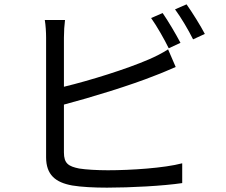

<svg xmlns="http://www.w3.org/2000/svg" viewBox="-20 -842 1040 883"><path d="M810 -645C789 -685 753 -746 728 -782L675 -759C702 -721 736 -661 756 -620ZM274 -361C399 -394 582 -450 694 -495C724 -506 760 -522 788 -534L753 -615C725 -597 695 -582 665 -569C561 -524 394 -472 274 -443V-669C274 -697 276 -727 279 -750H186C190 -727 192 -693 192 -669V-119C192 -38 235 -3 312 11C353 18 413 21 472 21C581 21 731 13 818 0V-91C735 -69 582 -59 476 -59C427 -59 375 -62 344 -67C295 -77 274 -90 274 -141ZM785 -799C813 -761 846 -705 868 -661L922 -686C903 -723 864 -785 838 -822Z"/></svg>

Font: Noto Sans T Chinese Regular
Style: Regular
Weight: 400
Designer: Ryoko NISHIZUKA (kana & ideographs); Paul D. Hunt (Latin, Greek & Cyrillic); Wenlong ZHANG (bopomofo); Sandoll Communica
Foundry: Adobe Systems Incorporated
Version: Version 1.000;PS 1;hotconv 1.0.78;makeotf.lib2.5.61930